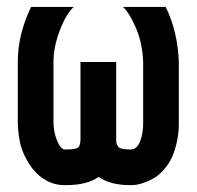

<svg xmlns="http://www.w3.org/2000/svg" viewBox="-20 -520 565 552"><path d="M456.5 -500Q490.7 -429.7 494.1 -342.8V-164.6Q494.1 -122.1 480 -82Q471.7 -57.6 456.8 -39.1Q441.9 -20.5 427.7 -11.2Q413.6 -2 397.7 3.9Q381.8 9.8 372.8 11Q363.8 12.2 357.9 12.2H352.5Q297.9 12.2 263.7 -11.2Q229.5 12.2 170.9 12.2H165Q133.3 12.2 106 -5.4Q78.6 -22.9 59.6 -55.7Q55.2 -63 51.8 -70.1Q48.3 -77.1 45.7 -84.2Q43 -91.3 41 -96.9Q39.1 -102.5 37.6 -110.1Q36.1 -117.7 35.4 -121.8Q34.7 -126 33.7 -133.8Q32.7 -141.6 32.5 -144.3Q32.2 -147 31.7 -155Q31.2 -163.1 31.2 -164.1V-342.8Q31.2 -420.9 69.3 -500H191.9Q169.9 -480 151.9 -432.4Q133.8 -384.8 133.8 -342.8V-164.1Q135.3 -138.7 142.3 -120.4Q149.4 -102.1 155.5 -96.2Q161.6 -90.3 165 -90.3H170.9Q198.2 -90.3 204.8 -96.2Q211.4 -102.1 211.4 -120.6V-341.8H314V-120.6Q314 -112.8 314.9 -108.4Q315.9 -104 319.3 -99.1Q322.8 -94.2 331.1 -92.3Q339.4 -90.3 352.5 -90.3H357.9Q375 -92.3 383.3 -115Q391.6 -137.7 391.6 -164.6V-342.8Q389.2 -397.5 370.4 -440.7Q351.6 -483.9 333.5 -500Z"/></svg>

Font: Anka/Coder Condensed
Style: Bold
Weight: 700
Width: 4
Monospace: yes
Version: Version 001.100